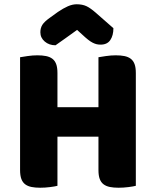

<svg xmlns="http://www.w3.org/2000/svg" viewBox="-20 -874 683 899"><path d="M616 -4Q605 -1 581.5 2Q558 5 535 5Q512 5 494.5 1.5Q477 -2 465 -11Q453 -20 447 -36Q441 -52 441 -78V-234H249V-4Q238 -1 214.5 2Q191 5 168 5Q145 5 127.5 1.5Q110 -2 98 -11Q86 -20 80 -36Q74 -52 74 -78V-606Q85 -608 109 -611.5Q133 -615 155 -615Q178 -615 195.5 -611.5Q213 -608 225 -599Q237 -590 243 -574Q249 -558 249 -532V-372H441V-606Q452 -608 476 -611.5Q500 -615 522 -615Q545 -615 562.5 -611.5Q580 -608 592 -599Q604 -590 610 -574Q616 -558 616 -532ZM341 -734Q310 -711 286 -694.5Q262 -678 240 -662Q210 -662 189.5 -679.5Q169 -697 169 -723Q169 -743 178.5 -758Q188 -773 215 -792L251 -818Q276 -835 297.5 -844.5Q319 -854 339 -854Q366 -854 385 -845Q404 -836 430 -813L511 -742Q511 -708 496.5 -686.5Q482 -665 451 -665Q441 -665 432.5 -667Q424 -669 414 -674Q404 -679 392 -688.5Q380 -698 364 -713Z"/></svg>

Font: Baloo Thambi
Style: Regular
Weight: 400
Designer: Aadarsh Rajan and Ek Type
Foundry: Ek Type
Version: Version 1.443;PS 1.000;hotconv 16.6.51;makeotf.lib2.5.65220;